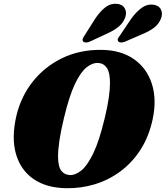

<svg xmlns="http://www.w3.org/2000/svg" viewBox="-20 -976 871 1009"><path d="M512.5 -714Q615.5 -713 683.8 -665.2Q752 -617.5 778.2 -535Q804.5 -452.5 782 -348Q762 -256.5 717.8 -188.2Q673.5 -120 612 -74.8Q550.5 -29.5 477.8 -7.5Q405 14.5 327.5 13Q223.5 11.5 155.8 -35.5Q88 -82.5 63.8 -167.2Q39.5 -252 66 -367Q89.5 -467 151.2 -545.8Q213 -624.5 305.5 -669.8Q398 -715 512.5 -714ZM348 -56Q375.5 -55 406.8 -79.5Q438 -104 469.8 -169.2Q501.5 -234.5 530.5 -356Q545 -416 551.5 -461.2Q558 -506.5 558 -540Q558 -595 541.8 -619Q525.5 -643 498 -645Q467.5 -647.5 435.8 -622.8Q404 -598 374 -535Q344 -472 317 -359.5Q300 -290 292.5 -239.2Q285 -188.5 285 -153.5Q285.5 -100 302.2 -78.5Q319 -57 348 -56ZM481 -879Q506 -916 533 -937.2Q560 -958.5 593 -956Q623 -954 635.2 -932.8Q647.5 -911.5 638.5 -885.5Q628.5 -857.5 605.8 -837.8Q583 -818 545 -800.5L453.5 -758Q443.5 -753 433 -752.8Q422.5 -752.5 417 -758Q412 -764.5 415 -772.5Q418 -780.5 425 -790.5ZM670.5 -879Q697 -915 725.2 -935.2Q753.5 -955.5 785.5 -951.5Q815 -947.5 825.8 -925.8Q836.5 -904 825.5 -877.5Q814.5 -850 791 -831.5Q767.5 -813 729 -797L637 -757Q626 -752.5 615.8 -752.8Q605.5 -753 601.5 -759Q596.5 -766 600.2 -774Q604 -782 611.5 -791.5Z"/></svg>

Font: Fraunces 9pt S000 Black
Style: Italic
Weight: 900
Italic angle: -16°
Version: Version 1.000; ttfautohint (v1.8.3)